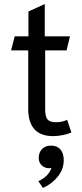

<svg xmlns="http://www.w3.org/2000/svg" viewBox="-20 -665 409 952"><path d="M35 0ZM120 -123V-415H35L53 -485H121V-608L202 -645V-485H327L310 -415H204V-122Q204 -87 215.5 -73Q227 -59 257 -59Q289 -59 313 -71L334 -8Q319 -1 293 4.5Q267 10 244 10Q181 10 150.5 -24.5Q120 -59 120 -123ZM170 233Q196 222 212.5 204.5Q229 187 235 168Q231 169 223 169Q201 169 186.5 154.5Q172 140 172 118Q172 91 188.5 74Q205 57 233 57Q263 57 279.5 76Q296 95 296 129Q296 173 267.5 209.5Q239 246 193 267Z"/></svg>

Font: Niramit
Style: Regular
Weight: 400
Version: Version 1.000; ttfautohint (v1.6)